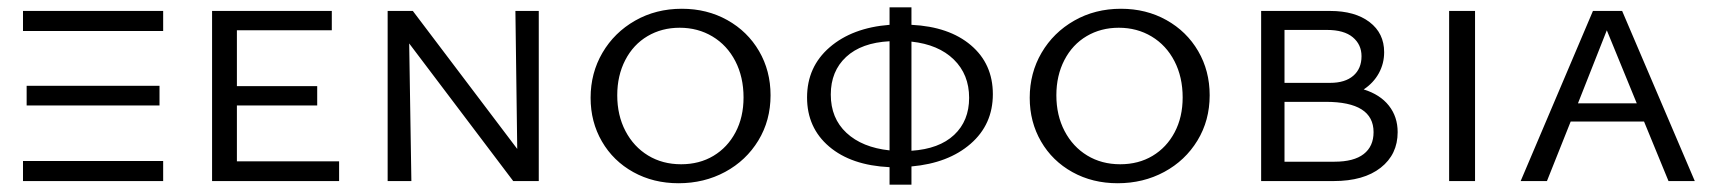

<svg xmlns="http://www.w3.org/2000/svg" viewBox="-20 -496 4692 526"><path d="M43 -466H427V-411H43ZM53 -261H417V-207H53ZM43 -55H427V0H43Z M909 -54V0H561V-466H889V-413H629V-260H849V-207H629V-54Z M1456 -466V0H1386L1101 -377L1107 0H1042V-466H1111L1397 -88L1392 -466Z M1598 -228Q1598 -296 1630.5 -351.5Q1663 -407 1720 -439.5Q1777 -472 1848 -472Q1917 -472 1972.5 -441Q2028 -410 2059.5 -356Q2091 -302 2091 -235Q2091 -166 2057.5 -111Q2024 -56 1966.5 -25Q1909 6 1839 6Q1770 6 1715 -24.5Q1660 -55 1629 -108.5Q1598 -162 1598 -228ZM2017 -229Q2017 -285 1994.5 -328.5Q1972 -372 1932 -396Q1892 -420 1842 -420Q1793 -420 1754 -397Q1715 -374 1693 -331.5Q1671 -289 1671 -235Q1671 -180 1693.5 -137Q1716 -94 1755.5 -70Q1795 -46 1846 -46Q1896 -46 1934.5 -69Q1973 -92 1995 -133.5Q2017 -175 2017 -229Z M2477 -40V10H2417V-38Q2312 -43 2251.5 -94.5Q2191 -146 2191 -229Q2191 -313 2253 -366.5Q2315 -420 2417 -428V-476H2477V-428Q2580 -423 2640 -372Q2700 -321 2700 -238Q2700 -155 2639 -102Q2578 -49 2477 -40ZM2417 -84V-383Q2340 -379 2298 -340Q2256 -301 2256 -237Q2256 -172 2299 -132Q2342 -92 2417 -84ZM2635 -228Q2635 -292 2593 -333Q2551 -374 2477 -382V-83Q2553 -88 2594 -126.5Q2635 -165 2635 -228Z M2801 -228Q2801 -296 2833.5 -351.5Q2866 -407 2923 -439.5Q2980 -472 3051 -472Q3120 -472 3175.5 -441Q3231 -410 3262.5 -356Q3294 -302 3294 -235Q3294 -166 3260.5 -111Q3227 -56 3169.5 -25Q3112 6 3042 6Q2973 6 2918 -24.5Q2863 -55 2832 -108.5Q2801 -162 2801 -228ZM3220 -229Q3220 -285 3197.5 -328.5Q3175 -372 3135 -396Q3095 -420 3045 -420Q2996 -420 2957 -397Q2918 -374 2896 -331.5Q2874 -289 2874 -235Q2874 -180 2896.5 -137Q2919 -94 2958.5 -70Q2998 -46 3049 -46Q3099 -46 3137.5 -69Q3176 -92 3198 -133.5Q3220 -175 3220 -229Z M3809 -134Q3809 -73 3762.5 -36.5Q3716 0 3634 0H3435V-466H3624Q3692 -466 3732 -435.5Q3772 -405 3772 -353Q3772 -322 3757.5 -295.5Q3743 -269 3716 -251Q3761 -237 3785 -206.5Q3809 -176 3809 -134ZM3499 -414V-269H3624Q3665 -269 3687.5 -288.5Q3710 -308 3710 -342Q3710 -374 3686 -394Q3662 -414 3615 -414ZM3743 -134Q3743 -217 3612 -217H3499V-53H3636Q3689 -53 3716 -74Q3743 -95 3743 -134Z M3950 -466H4021V0H3950Z M4484 -163H4283L4218 0H4146L4344 -466H4424L4623 0H4551ZM4464 -213 4382 -413 4303 -213Z"/></svg>

Font: Ysabeau SC
Style: Regular
Weight: 400
Designer: Christian Thalmann (Catharsis Fonts)
Version: Version 0.003